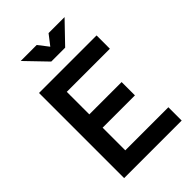

<svg xmlns="http://www.w3.org/2000/svg" viewBox="-260 -1002 1106 1106"><g transform="rotate(-45 293.0 -449.0)"><path d="M73.2 0V-693.4H542V-585H190.9V-401.4H454.1V-293H190.9V-108.4H542V0ZM251 -771.5 128.9 -898.4H259.3L307.6 -835.9L356 -898.4H486.3L364.3 -771.5Z"/></g></svg>

Font: Cascadia Mono PL SemiBold
Style: Regular
Weight: 600
Monospace: yes
Designer: Aaron Bell
Foundry: Saja Typeworks
Version: Version 2404.023; ttfautohint (v1.8.4)